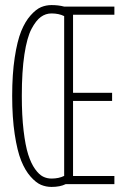

<svg xmlns="http://www.w3.org/2000/svg" viewBox="-20 -726 490 757"><path d="M183 11Q161.5 11 141.8 2.8Q122 -5.5 100.5 -29.8Q79 -54 63.5 -92.5Q48 -131 38 -196.8Q28 -262.5 28 -348Q28 -433.5 38 -499Q48 -564.5 63.5 -602.8Q79 -641 100.5 -665.2Q122 -689.5 141.8 -697.8Q161.5 -706 183 -706Q210.5 -706 233 -700H431V-668H268V-360H422V-328H268V-32H431V0H239Q217 11 183 11ZM66 -348Q66 -270.5 73 -211.2Q80 -152 91.2 -116.8Q102.5 -81.5 118.2 -59.5Q134 -37.5 149.5 -29.8Q165 -22 183 -22Q212 -22 233 -32.5V-662.5Q212 -673 183 -673Q160 -673 141 -659.2Q122 -645.5 104.2 -612Q86.5 -578.5 76.2 -511.2Q66 -444 66 -348Z"/></svg>

Font: League Mono Condensed Thin
Style: Regular
Weight: 100
Width: 1
Designer: Tyler Finck
Foundry: The League of Moveable Type / Tyler Finck
Version: Version 2.210